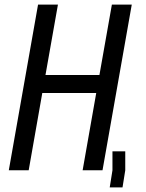

<svg xmlns="http://www.w3.org/2000/svg" viewBox="-20 -745 640 840"><path d="M146.5 -725H233.5L179 -417H415L469.5 -725H556.5L428.5 0H341.5L401 -338H165L105.5 0H18.5ZM528 -83V0L516 75H460L472 0V-83Z"/></svg>

Font: JuliaMono Italic
Style: Regular
Weight: 400
Italic angle: -9°
Monospace: yes
Designer: cormullion
Foundry: corm
Version: Version 0.049; ttfautohint (v1.8.4)